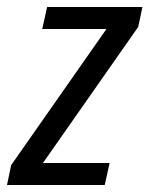

<svg xmlns="http://www.w3.org/2000/svg" viewBox="-43 -530 428 550"><path d="M-23 0 -11 -57 262 -447H78L92 -510H365L353 -453L80 -63H271L257 0Z"/></svg>

Font: Saira Condensed
Style: Italic
Weight: 400
Width: 3
Italic angle: -12°
Designer: Hector Gatti with collaboration of the Omnibus-Type team
Foundry: Omnibus-Type
Version: Version 1.100